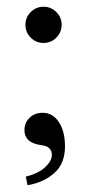

<svg xmlns="http://www.w3.org/2000/svg" viewBox="-20 -426 260 564"><path d="M70.3 -315.4Q54.7 -331.1 54.7 -353Q54.7 -375 70.3 -390.6Q85.9 -406.2 107.9 -406.2Q129.9 -406.2 145.5 -390.6Q161.1 -375 161.1 -353Q161.1 -331.1 145.5 -315.4Q129.9 -299.8 107.9 -299.8Q85.9 -299.8 70.3 -315.4ZM105.5 -94.7Q134.8 -94.7 152.8 -67.6Q170.9 -40.5 170.9 4.4Q170.9 53.7 140.4 81.5Q109.9 109.4 61 118.2L55.7 92.8Q92.3 84 112.3 65.4Q132.3 46.9 132.3 29.3Q132.3 18.1 126.7 11.7Q121.1 5.4 114.3 3.2Q107.4 1 96.2 -0.5Q51.8 -7.8 51.8 -43.9Q51.8 -65.4 66.9 -80.1Q82 -94.7 105.5 -94.7Z"/></svg>

Font: Libertinage
Style: f
Weight: 400
Designer: OSP
Foundry: OSP
Version: Version 1.0; 2008; OFL relea